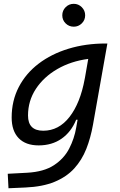

<svg xmlns="http://www.w3.org/2000/svg" viewBox="-20 -750 626 1004"><path d="M24.4 234.4 20.5 158.7 122.1 153.3Q209.5 148.4 262.2 113.8Q314.9 79.1 341.8 26.9Q368.7 -25.4 378.4 -82.5L385.7 -124H378.4Q352.1 -59.6 301.8 -24.7Q251.5 10.3 182.1 10.3Q114.3 10.3 77.6 -27.6Q41 -65.4 41 -135.3Q41 -223.1 78.1 -294.7Q115.2 -366.2 181.9 -417Q248.5 -467.8 337.9 -495.1Q427.2 -522.5 532.2 -522.5H541.5L466.3 -98.1Q454.1 -29.3 431.2 28.8Q408.2 86.9 368.2 130.9Q328.1 174.8 265.6 200.7Q203.1 226.6 112.3 230.5ZM441.4 -441.9Q351.6 -430.2 280.3 -389.2Q209 -348.1 167.7 -285.4Q126.5 -222.7 126.5 -146Q126.5 -66.4 206.1 -66.4Q287.6 -66.4 343.8 -138.9Q399.9 -211.4 422.9 -336.9L424.3 -343.8ZM365.7 -610.4Q340.8 -610.4 323.2 -627.7Q305.7 -645 305.7 -669.9Q305.7 -694.8 323.2 -712.4Q340.8 -730 365.7 -730Q390.1 -730 407.7 -712.4Q425.3 -694.8 425.3 -669.9Q425.3 -645 407.7 -627.7Q390.1 -610.4 365.7 -610.4Z"/></svg>

Font: Cascadia Code NF SemiLight
Style: Italic
Weight: 350
Italic angle: -10°
Monospace: yes
Designer: Aaron Bell
Foundry: Saja Typeworks
Version: Version 2404.023; ttfautohint (v1.8.4)